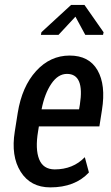

<svg xmlns="http://www.w3.org/2000/svg" viewBox="-20 -769 461 798"><path d="M312 -334.5Q332 -461.9 258.3 -461.9Q221.2 -461.9 193.4 -420.9Q165.5 -379.9 152.8 -314.5H308.6ZM189 9.8Q106.9 9.8 65.9 -55.2Q24.9 -120.1 41.5 -222.7L53.7 -299.8Q71.3 -409.2 129.9 -473.6Q188.5 -538.1 269.5 -538.1Q350.1 -538.1 385.3 -477.1Q420.4 -416 403.8 -312L393.1 -243.7H141.6L138.2 -222.7Q126 -149.4 142.6 -107.4Q159.2 -65.4 207 -64.9Q283.7 -64.9 332.5 -115.7L349.6 -52.2Q292 9.8 189 9.8ZM410.6 -634.8 408.2 -624H334.5L293.5 -699.7L223.1 -624H149.9L152.3 -635.3L275.4 -748.5H331.1Z"/></svg>

Font: RobotoCondensed-Italic
Style: Italic
Weight: 400
Designer: Google
Version: Version 1.200311; 2013